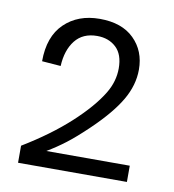

<svg xmlns="http://www.w3.org/2000/svg" viewBox="-62 -775 532 588"><g transform="rotate(10 204.5 -481.0)"><path d="M370.5 -243H32V-296Q116 -347 175 -401Q234 -455 263 -503Q285.5 -540.5 285.5 -581Q285.5 -624.5 262.5 -646Q239.5 -667.5 203.5 -667.5Q159 -667.5 135.2 -637.2Q111.5 -607 109 -557.5L50.5 -562Q50.5 -639 92.8 -679.8Q135 -720.5 202.5 -720.5Q271.5 -720.5 309.2 -683.2Q347 -646 347 -588Q347 -539.5 319.5 -492.5Q292 -445.5 232.5 -388.5Q195.5 -353 168 -332Q140.5 -311 111 -293.5H370.5Z"/></g></svg>

Font: Acari Sans
Style: Regular
Weight: 400
Designer: Alfredo Marco Pradil and Stefan Peev (font) & Cristiano Sobral (main changes)
Foundry: Alfredo Marco Pradil and Stefan Peev (font) & Cristiano Sobral (main changes)
Version: Version 1.063; ttfautohint (v1.8.3)